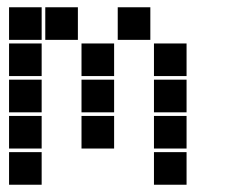

<svg xmlns="http://www.w3.org/2000/svg" viewBox="-20 -515 640 530"><path d="M6 -495Q5 -495 5 -495Q5 -495 5 -494V-406Q5 -405 5 -405Q5 -405 6 -405H94Q95 -405 95 -405Q95 -405 95 -406V-494Q95 -495 95 -495Q95 -495 94 -495ZM106 -495Q105 -495 105 -495Q105 -495 105 -494V-406Q105 -405 105 -405Q105 -405 106 -405H194Q195 -405 195 -405Q195 -405 195 -406V-494Q195 -495 195 -495Q195 -495 194 -495ZM306 -495Q305 -495 305 -495Q305 -495 305 -494V-406Q305 -405 305 -405Q305 -405 306 -405H394Q395 -405 395 -405Q395 -405 395 -406V-494Q395 -495 395 -495Q395 -495 394 -495ZM6 -395Q5 -395 5 -395Q5 -395 5 -394V-306Q5 -305 5 -305Q5 -305 6 -305H94Q95 -305 95 -305Q95 -305 95 -306V-394Q95 -395 95 -395Q95 -395 94 -395ZM206 -395Q205 -395 205 -395Q205 -395 205 -394V-306Q205 -305 205 -305Q205 -305 206 -305H294Q295 -305 295 -305Q295 -305 295 -306V-394Q295 -395 295 -395Q295 -395 294 -395ZM406 -395Q405 -395 405 -395Q405 -395 405 -394V-306Q405 -305 405 -305Q405 -305 406 -305H494Q495 -305 495 -305Q495 -305 495 -306V-394Q495 -395 495 -395Q495 -395 494 -395ZM6 -295Q5 -295 5 -295Q5 -295 5 -294V-206Q5 -205 5 -205Q5 -205 6 -205H94Q95 -205 95 -205Q95 -205 95 -206V-294Q95 -295 95 -295Q95 -295 94 -295ZM206 -295Q205 -295 205 -295Q205 -295 205 -294V-206Q205 -205 205 -205Q205 -205 206 -205H294Q295 -205 295 -205Q295 -205 295 -206V-294Q295 -295 295 -295Q295 -295 294 -295ZM406 -295Q405 -295 405 -295Q405 -295 405 -294V-206Q405 -205 405 -205Q405 -205 406 -205H494Q495 -205 495 -205Q495 -205 495 -206V-294Q495 -295 495 -295Q495 -295 494 -295ZM6 -195Q5 -195 5 -195Q5 -195 5 -194V-106Q5 -105 5 -105Q5 -105 6 -105H94Q95 -105 95 -105Q95 -105 95 -106V-194Q95 -195 95 -195Q95 -195 94 -195ZM206 -195Q205 -195 205 -195Q205 -195 205 -194V-106Q205 -105 205 -105Q205 -105 206 -105H294Q295 -105 295 -105Q295 -105 295 -106V-194Q295 -195 295 -195Q295 -195 294 -195ZM406 -195Q405 -195 405 -195Q405 -195 405 -194V-106Q405 -105 405 -105Q405 -105 406 -105H494Q495 -105 495 -105Q495 -105 495 -106V-194Q495 -195 495 -195Q495 -195 494 -195ZM6 -95Q5 -95 5 -95Q5 -95 5 -94V-6Q5 -5 5 -5Q5 -5 6 -5H94Q95 -5 95 -5Q95 -5 95 -6V-94Q95 -95 95 -95Q95 -95 94 -95ZM406 -95Q405 -95 405 -95Q405 -95 405 -94V-6Q405 -5 405 -5Q405 -5 406 -5H494Q495 -5 495 -5Q495 -5 495 -6V-94Q495 -95 495 -95Q495 -95 494 -95Z"/></svg>

Font: Doto Black
Style: Regular
Weight: 900
Version: Version 1.000